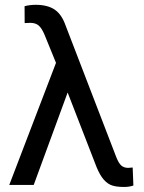

<svg xmlns="http://www.w3.org/2000/svg" viewBox="-20 -761 594 790"><path d="M127.4 -741.2Q175.3 -741.2 204.6 -721.7Q233.9 -702.1 250 -655.8L458.5 -114.3Q468.3 -89.4 479.2 -79.8Q490.2 -70.3 507.3 -70.3L525.9 -71.8L528.8 2.4Q511.2 8.3 490.7 8.3Q453.1 8.3 434.1 -0.7Q415 -9.8 399.9 -30.8Q384.8 -51.8 370.6 -90.8L258.3 -380.4L118.7 0H18.1L210.4 -502.4L163.6 -617.2Q152.3 -644.5 139.4 -655.8Q126.5 -667 104.5 -667L81.5 -666L81.1 -735.4Q101.6 -741.2 127.4 -741.2Z"/></svg>

Font: MAUL
Style: Regular
Weight: 400
Designer: MAUL
Version: Version 1.0; 2020; ttfautohint (v1.8.3)